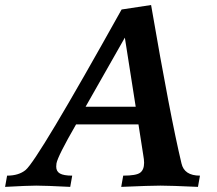

<svg xmlns="http://www.w3.org/2000/svg" viewBox="-78 -730 847 750"><path d="M695.3 0Q587.9 -4.9 548.8 -4.9Q509.3 -4.9 395.5 0L403.3 -43.9Q454.1 -43.9 469.5 -55.4Q484.9 -66.9 484.9 -94.2Q484.9 -106.4 481.4 -125.5L462.9 -244.1H219.2Q147.9 -120.6 142.6 -91.8L141.6 -79.1Q141.6 -60.5 156.2 -52.2Q170.9 -43.9 204.1 -43.9L196.3 0Q99.6 -4.9 63.5 -4.9Q31.7 -4.9 -58.1 0L-50.3 -43.9Q-4.9 -43.9 22 -65.9Q69.3 -105 397 -692.9L512.2 -710.4Q586.9 -275.9 630.9 -91.8Q641.6 -43.9 703.1 -43.9ZM452.1 -313 409.7 -583 256.3 -313Z"/></svg>

Font: Kelvinch
Style: Bold Italic
Weight: 700
Italic angle: -10°
Designer: Paul James Miller
Foundry: High-Logic / Made with FontCreator
Version: Version 3.30 September 23, 2016